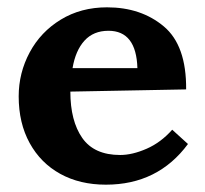

<svg xmlns="http://www.w3.org/2000/svg" viewBox="-20 -489 560 524"><path d="M488 -245 172 -239Q172 -159 204.5 -112.5Q237 -66 308 -66Q341 -66 380 -83Q419 -100 450 -135L493 -96Q411 15 269 15Q198 15 144.5 -14.5Q91 -44 61 -98.5Q31 -153 31 -226Q31 -290 61 -346Q91 -402 146 -435.5Q201 -469 272 -469Q365 -469 427 -417Q489 -365 488 -245ZM178 -303H355Q352 -405 276 -405Q235 -405 210.5 -378Q186 -351 178 -303Z"/></svg>

Font: Sumana
Style: Bold
Weight: 700
Designer: Cyreal, Alexei Vanyashin (Devanagari), Olga Karpushina (Latin)
Foundry: Cyreal
Version: Version 1.015;PS 001.015;hotconv 1.0.70;makeotf.lib2.5.58329